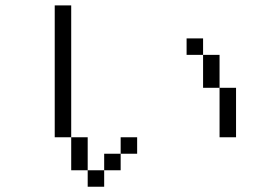

<svg xmlns="http://www.w3.org/2000/svg" viewBox="-20 -708 1040 728"><path d="M500 -125V-187.5H437.5V-125H375V-62.5H312.5V0H375V-62.5H437.5V-125ZM312.5 -62.5Q312.5 -62.5 312.5 -187.5H250Q250 -187.5 250 -62.5ZM250 -187.5Q250 -187.5 250 -687.5H187.5Q187.5 -687.5 187.5 -187.5ZM812.5 -375V-187.5H875V-375ZM812.5 -375Q812.5 -375 812.5 -500H750Q750 -500 750 -375ZM750 -500V-562.5H687.5V-500Z"/></svg>

Font: CalcUnifontExMono
Style: Regular
Weight: 500
Version: Version 15.0.06